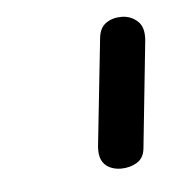

<svg xmlns="http://www.w3.org/2000/svg" viewBox="-31 -1033 245 275"><g transform="rotate(-5 92.0 -896.0)"><path d="M133 -787.5Q124 -787.5 116.5 -791.2Q109 -795 105.5 -802.5Q102 -810 103 -822L119.5 -976.5Q121 -991 130.2 -997.5Q139.5 -1004 152.5 -1004Q166 -1004 175.8 -995Q185.5 -986 183.5 -966.5L167.5 -813Q166 -799.5 156 -793.5Q146 -787.5 133 -787.5Z"/></g></svg>

Font: Edu NSW ACT Hand Pre
Style: Regular
Weight: 400
Designer: Tina and Corey Anderson, Eben Sorkin, Mirko Velimirovic
Foundry: Sorkin Type Co.
Version: Version 2.000